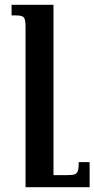

<svg xmlns="http://www.w3.org/2000/svg" viewBox="-20 -512 392 797"><path d="M352 265H86V-402Q86 -432 78.5 -440Q71 -448 46 -448H28V-492H202V215H254Q279 215 289 212Q299 209 303 198Q307 187 307 161H352Z"/></svg>

Font: Noto Serif Armenian Medium
Style: Regular
Weight: 500
Designer: Monotype Design team
Foundry: Monotype Imaging Inc.
Version: Version 1.000